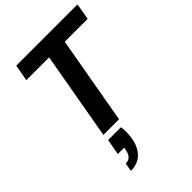

<svg xmlns="http://www.w3.org/2000/svg" viewBox="-280 -815 1215 1215"><g transform="rotate(-45 327.0 -208.0)"><path d="M186 0 290 -590H86L106 -700H654L635 -590H430L326 0ZM148 284 158 228Q184 228 199 212.5Q214 197 219 165L222 150H165L184 44H299Q303 71 302 97Q301 123 297 146Q286 210 248 247Q210 284 148 284Z"/></g></svg>

Font: DM Sans 20pt ExtraBold
Style: Italic
Weight: 800
Italic angle: -10°
Version: Version 4.004;gftools[0.9.30]